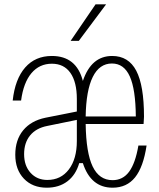

<svg xmlns="http://www.w3.org/2000/svg" viewBox="-20 -860 740 892"><path d="M503 12Q402 12 365 -102H348Q332 -47 293 -17.5Q254 12 197 12Q131 12 91 -30Q51 -72 51 -141Q51 -210 87.5 -254.5Q124 -299 191 -313L337 -342V-400Q337 -479 307 -521.5Q277 -564 221 -564Q163 -564 126 -520Q89 -476 78 -393H39Q50 -493 97 -546.5Q144 -600 221 -600Q335 -600 365 -484Q404 -600 501 -600Q577 -600 613 -531.5Q649 -463 649 -318Q649 -311 648 -300Q647 -289 647 -284H378Q380 -150 410.5 -86.5Q441 -23 503 -23Q551 -23 580 -62.5Q609 -102 623 -184H661Q646 -84 607.5 -36Q569 12 503 12ZM500 -565Q442 -565 411 -502.5Q380 -440 378 -319H611Q610 -445 583 -505Q556 -565 500 -565ZM92 -144Q92 -90 122 -57Q152 -24 200 -24Q263 -24 300 -73Q337 -122 337 -205V-303L200 -275Q148 -265 120 -231Q92 -197 92 -144ZM308 -670 424 -840H473L346 -670Z"/></svg>

Font: Martian Mono Thin
Style: Regular
Weight: 100
Monospace: yes
Designer: Roman Shamin
Foundry: Evil Martians
Version: Version 1.000; ttfautohint (v1.8.4.7-5d5b)